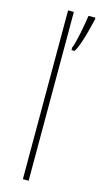

<svg xmlns="http://www.w3.org/2000/svg" viewBox="-119 -798 440 835"><g transform="rotate(15 100.5 -380.0)"><path d="M104 0H78V-760H104ZM201 -751Q196 -731 188.5 -701.5Q181 -672 171.5 -643.5Q162 -615 151 -597H137V-609Q141 -616 146 -636Q151 -656 156 -680Q161 -704 164.5 -726Q168 -748 170 -760H201Z"/></g></svg>

Font: Noto Sans Bengali Condensed Thin
Style: Regular
Weight: 100
Width: 3
Designer: Joana Ranito - Universal Thirst; Jelle Bosma - Monotype Design Team
Foundry: Universal Thirst ehf.
Version: Version 3.000; ttfautohint (v1.8.4.7-5d5b)